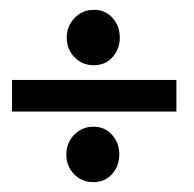

<svg xmlns="http://www.w3.org/2000/svg" viewBox="-20 -474 394 389"><path d="M337.4 -248H4.4V-312H337.4ZM115.2 -397.7Q115.2 -420.9 131.1 -437.5Q147 -454.1 170.2 -454.1Q193.4 -454.1 208 -437.7Q222.7 -421.4 222.7 -397.9Q222.7 -374.5 208 -358.2Q193.4 -341.8 169.9 -341.8Q146.5 -341.8 130.9 -358.2Q115.2 -374.5 115.2 -397.7ZM114.3 -160.9Q114.3 -184.1 130.1 -200.7Q146 -217.3 169.2 -217.3Q192.4 -217.3 207 -200.9Q221.7 -184.6 221.7 -161.1Q221.7 -137.7 207 -121.3Q192.4 -105 168.9 -105Q145.5 -105 129.9 -121.3Q114.3 -137.7 114.3 -160.9Z"/></svg>

Font: Dhyana
Style: Regular
Weight: 400
Foundry: Vernon Adams
Version: Version 1.002; ttfautohint (v0.8.51-6076)